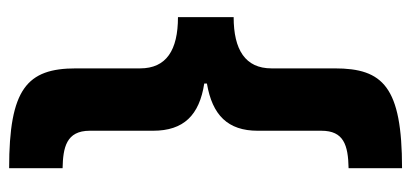

<svg xmlns="http://www.w3.org/2000/svg" viewBox="-266 -494 922 431"><g transform="rotate(-90 195.5 -278.0)"><path d="M34 43V163C217 163 258 120 258 12V-130C258 -189 300 -215 373 -215V-340C299 -340 258 -366 258 -425V-569C258 -679 212 -719 34 -719V-599C80 -598 118 -591 118 -538V-396C118 -327 153 -292 224 -281V-275C153 -263 118 -228 118 -161V-18C118 32 86 42 34 43Z"/></g></svg>

Font: Noto Sans Gujarati UI SemiCondensed ExtraBold
Style: Regular
Weight: 800
Width: 4
Designer: Jelle Bosma - Monotype Design Team, Universal Thirst
Foundry: Monotype Imaging Inc.
Version: Version 2.106